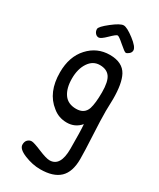

<svg xmlns="http://www.w3.org/2000/svg" viewBox="-239 -726 922 1112"><g transform="rotate(30 222.5 -170.0)"><path d="M360 -554Q360 -540 348 -530Q336 -520 328 -520Q320 -520 283.5 -552Q247 -584 238 -584Q229 -584 195.5 -551Q162 -518 148 -518Q134 -518 124.5 -529.5Q115 -541 115 -556.5Q115 -572 166 -612Q217 -652 239.5 -652Q262 -652 311 -614.5Q360 -577 360 -554ZM325 -41Q289 1 234 1Q179 1 139 -33Q55 -98 55 -232Q55 -337 113 -400.5Q171 -464 256 -464Q341 -464 372 -406Q399 -355 399 -252L397 -170Q397 -112 402.5 -9.5Q408 93 408 145Q408 231 365.5 271.5Q323 312 236 312Q184 312 130 290Q76 268 76 239Q76 218 87.5 207Q99 196 114 196Q129 196 181.5 218Q234 240 257 240Q329 240 329 122Q329 4 325 -41ZM312 -142Q324 -180 324 -252.5Q324 -325 302.5 -354.5Q281 -384 235 -384Q189 -384 161 -342Q133 -300 133 -235.5Q133 -171 159.5 -133Q186 -95 241 -95Q296 -95 312 -142Z"/></g></svg>

Font: Patrick Hand
Style: Regular
Weight: 400
Designer: Patrick Wagesreiter
Foundry: Patrick Wagesreiter
Version: Version 1.003;PS 001.003;hotconv 1.0.70;makeotf.lib2.5.58329